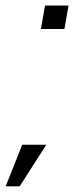

<svg xmlns="http://www.w3.org/2000/svg" viewBox="-76 -606 262 678"><path d="M83 -586.5 68.5 -503.5H151.5L166 -586.5ZM-56 52H-6.5L87.5 -95H2.5Z"/></svg>

Font: Anybody ExtraCondensed
Style: Italic
Weight: 400
Width: 2
Italic angle: -10°
Version: Version 1.113;gftools[0.9.25]